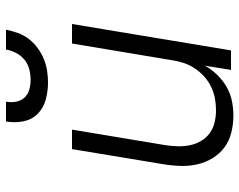

<svg xmlns="http://www.w3.org/2000/svg" viewBox="-99 -691 798 640"><g transform="rotate(-90 300.0 -371.0)"><path d="M235 8Q206 8 178 1Q150 -6 128.5 -22Q107 -38 92.5 -62Q78 -86 72 -113Q66 -140 67 -169.5Q68 -199 73 -228L123 -530H188L136 -218Q133 -198 132.5 -177Q132 -156 136 -136.5Q140 -117 150 -100Q160 -83 175.5 -71.5Q191 -60 211 -55Q231 -50 252 -50Q252 -50 252.5 -50Q253 -50 253 -50Q272 -50 291.5 -53.5Q311 -57 330 -66Q349 -75 364.5 -89Q380 -103 391.5 -120Q403 -137 409.5 -156Q416 -175 419 -195L475 -530H540L452 0H387L401 -87Q389 -65 370.5 -46Q352 -27 330 -14.5Q308 -2 283.5 3Q259 8 235 8ZM345 -610Q316 -610 288 -617.5Q260 -625 240.5 -644.5Q221 -664 215.5 -692.5Q210 -721 215 -750H281Q278 -733 281 -716.5Q284 -700 294.5 -688.5Q305 -677 321 -672.5Q337 -668 354 -668Q372 -668 389.5 -672.5Q407 -677 421 -688.5Q435 -700 443.5 -716.5Q452 -733 455 -750H521Q517 -730 510 -710.5Q503 -691 490.5 -674.5Q478 -658 460.5 -645Q443 -632 423.5 -624Q404 -616 384 -613Q364 -610 345 -610Z"/></g></svg>

Font: Iosevka Curly LtExObl
Style: Regular
Weight: 300
Width: 7
Italic angle: -9°
Monospace: yes
Designer: Belleve Invis
Foundry: Belleve Invis
Version: Version 11.1.0; ttfautohint (v1.8.3)